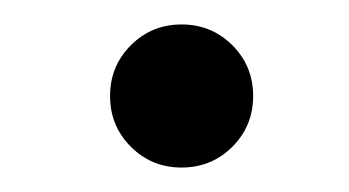

<svg xmlns="http://www.w3.org/2000/svg" viewBox="-20 -379 285 157"><path d="M128.5 -242Q104 -242 87 -259Q70 -276 70 -300.5Q70 -325 87 -342Q104 -359 128.5 -359Q153 -359 170 -342Q187 -325 187 -300.5Q187 -276 170 -259Q153 -242 128.5 -242Z"/></svg>

Font: Cherry Swash
Style: Regular
Weight: 400
Designer: Kasatkina Nataliya
Foundry: Nataliya Kasatkina
Version: Version 1.001